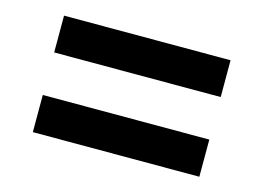

<svg xmlns="http://www.w3.org/2000/svg" viewBox="-56 -565 713 519"><g transform="rotate(15 300.0 -305.0)"><path d="M67 -365V-468H533V-365ZM67 -142V-246H533V-142Z"/></g></svg>

Font: IBM Plex Sans Thai SemiBold
Style: Regular
Weight: 600
Designer: Mike Abbink, Paul van der Laan, Pieter van Rosmalen, Ben Mitchell, Mark Frömberg
Foundry: Bold Monday
Version: Version 1.1